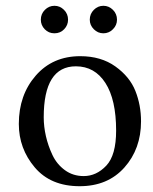

<svg xmlns="http://www.w3.org/2000/svg" viewBox="-20 -643 527 663"><path d="M467 -224Q467 -129 409.5 -64.5Q352 0 255 0Q155 0 100 -65Q45 -130 45 -215Q45 -315 103.5 -382Q162 -449 257 -449Q329 -449 378.5 -413.5Q428 -378 447.5 -329Q467 -280 467 -224ZM242 -414Q131 -414 131 -238Q131 -206 138.5 -173Q146 -140 161 -108Q176 -76 204 -55.5Q232 -35 269 -35Q313 -35 347 -71Q381 -107 381 -192Q381 -299 344 -356.5Q307 -414 242 -414ZM121 -575Q121 -595 135 -609Q149 -623 168 -623Q187 -623 201 -609Q215 -595 215 -575Q215 -556 201.5 -542Q188 -528 168 -528Q148 -528 134.5 -542Q121 -556 121 -575ZM290 -575Q290 -595 304 -609Q318 -623 337 -623Q356 -623 370 -609Q384 -595 384 -575Q384 -556 370 -542Q356 -528 337 -528Q318 -528 304 -542Q290 -556 290 -575Z"/></svg>

Font: Triodion Unicode
Style: Normal
Weight: 400
Version: Version 1.1